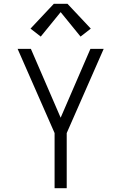

<svg xmlns="http://www.w3.org/2000/svg" viewBox="-20 -993 640 1013"><path d="M268 0V-291L73 -735H143L300 -372L457 -735H527L332 -291V0ZM405 -800 300 -929 195 -800 141 -842 264 -973H336L459 -842Z"/></svg>

Font: Iosevka Custom Light Extended
Style: Regular
Weight: 300
Width: 7
Monospace: yes
Designer: Belleve Invis
Foundry: Belleve Invis
Version: Version 11.2.4; ttfautohint (v1.8.4)